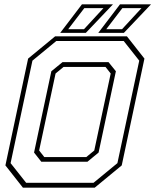

<svg xmlns="http://www.w3.org/2000/svg" viewBox="-20 -868 718 888"><path d="M86 0 5 -103 110 -597 235 -700H567L648 -597L543 -103L418 0ZM185 -141.5H379L416 -172L492 -528L468 -558.5H274L237 -528L161 -172ZM101 -22.5H412.5L523 -113.5L624 -587.5L552 -678.5H240.5L130 -587.5L29 -113.5ZM171 -120 137.5 -162.5 217.5 -538.5 269 -580.5H482L516 -538.5L436 -162.5L384.5 -120ZM434.5 -716 535 -848H678.5L553 -716ZM295.5 -733H368.5L458.5 -830.5H370ZM258.5 -716 359 -848H502.5L377 -716ZM471.5 -733H544.5L634.5 -830.5H546Z"/></svg>

Font: Tourney Thin ExtraLight
Style: Italic
Weight: 250
Italic angle: -12°
Version: Version 1.015